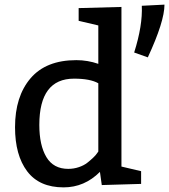

<svg xmlns="http://www.w3.org/2000/svg" viewBox="-20 -800 731 830"><path d="M619 -552 560 -573Q597 -690 593 -775L691 -780Q691 -707 619 -552ZM590 -60V-5L420 0L412 -57Q345 10 255 10Q150 10 97.5 -59.5Q45 -129 45 -250Q45 -383 112 -461.5Q179 -540 310 -540Q359 -540 405 -524V-690L320 -710V-765L505 -770V-80ZM405 -145V-440Q370 -460 300 -460Q150 -460 150 -260Q150 -172 180.5 -121Q211 -70 275 -70Q299 -70 321 -77.5Q343 -85 357.5 -96.5Q372 -108 383.5 -119Q395 -130 400 -138Z"/></svg>

Font: Bitter
Style: Regular
Weight: 400
Designer: Sol Matas
Foundry: Sol Matas
Version: Version 1.300;PS 001.300;hotconv 1.0.70;makeotf.lib2.5.58329